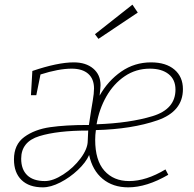

<svg xmlns="http://www.w3.org/2000/svg" viewBox="-20 -798 832 825"><path d="M392 -239Q389 -218 389 -197Q389 -109 428.5 -64.5Q468 -20 535 -20Q608 -20 691 -70L703 -47Q610 7 531 7Q465 7 421 -29.5Q377 -66 363 -132Q349 -100 314.5 -67.5Q280 -35 239 -14Q198 7 164 7Q105 7 72.5 -24.5Q40 -56 40 -113Q40 -177 84.5 -209.5Q129 -242 195.5 -251.5Q262 -261 355 -261H362L372 -326Q373 -333 378.5 -365Q384 -397 384 -418Q384 -459 359 -481Q334 -503 288 -503Q232 -503 154 -478L136 -389H113L119 -493Q228 -530 297 -530Q349 -530 380.5 -503.5Q412 -477 412 -432Q412 -423 408 -387Q444 -451 501 -490.5Q558 -530 629 -530Q693 -530 729.5 -499Q766 -468 766 -415Q766 -319 656.5 -281Q547 -243 392 -239ZM395 -264Q537 -269 635.5 -299Q734 -329 734 -413Q734 -456 704.5 -479.5Q675 -503 624 -503Q564 -503 516 -470.5Q468 -438 437 -383.5Q406 -329 395 -264ZM357 -193Q357 -205 359 -237H357Q227 -237 149 -213Q71 -189 71 -116Q71 -70 97 -45Q123 -20 173 -20Q208 -20 252 -48.5Q296 -77 326.5 -118Q357 -159 357 -193ZM572 -744 403 -631 388 -651 549 -778Z"/></svg>

Font: Bitter Pro ExtraLight
Style: Italic
Weight: 275
Italic angle: -9°
Designer: Sol Matas, and Bitter project Authors
Foundry: Sol Matas
Version: Version 1.010